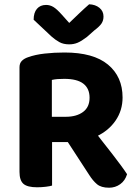

<svg xmlns="http://www.w3.org/2000/svg" viewBox="-20 -867 644 896"><path d="M222 -322H287Q337 -322 367.5 -344.5Q398 -367 398 -411Q398 -454 369 -476.5Q340 -499 280 -499Q263 -499 249 -498Q235 -497 222 -494ZM301 -204H71V-553Q71 -572 82 -583Q93 -594 111 -600Q144 -612 188.5 -617Q233 -622 281 -622Q416 -622 484 -565.5Q552 -509 552 -412Q552 -352 519.5 -304.5Q487 -257 430.5 -230.5Q374 -204 301 -204ZM273 -240 409 -272Q432 -240 456.5 -209Q481 -178 503.5 -149Q526 -120 544 -95.5Q562 -71 573 -54Q564 -24 541 -7.5Q518 9 489 9Q452 9 432.5 -7.5Q413 -24 396 -51ZM71 -261H223V-1Q214 2 194 4.5Q174 7 153 7Q108 7 89.5 -9Q71 -25 71 -65ZM303 -760Q326 -782 349.5 -804.5Q373 -827 396 -847Q425 -846 444 -830.5Q463 -815 463 -790Q463 -771 453.5 -757Q444 -743 420 -725L385 -694Q360 -675 342 -667.5Q324 -660 303 -660Q276 -660 257 -670.5Q238 -681 220 -697L137 -775Q137 -808 152.5 -826Q168 -844 195 -844Q213 -844 229 -834.5Q245 -825 269 -798Z"/></svg>

Font: Baloo Bhaijaan 2
Style: Bold
Weight: 700
Designer: Sanskriti Dholi, Noopur Datye and Ek Type
Foundry: Ek Type
Version: Version 1.701